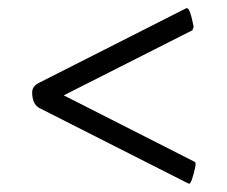

<svg xmlns="http://www.w3.org/2000/svg" viewBox="-20 -440 562 475"><path d="M463.9 -34.2Q463.9 -27.3 458 -6.3Q452.1 14.6 448.2 14.6Q447.3 14.6 443.4 12.7L77.1 -172.9Q59.6 -182.6 59.6 -211.9Q59.6 -226.6 77.1 -235.4L437.5 -418Q441.4 -419.9 442.4 -419.9Q450.2 -419.9 459 -374L456.1 -365.2L137.7 -204.1L460.9 -40Q463.9 -39.1 463.9 -34.2Z"/></svg>

Font: Crimson Text
Style: Roman
Weight: 400
Version: Version 0.13